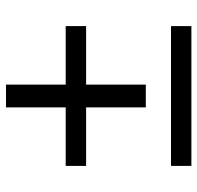

<svg xmlns="http://www.w3.org/2000/svg" viewBox="-29 -629 658 640"><g transform="rotate(-90 300.0 -309.0)"><path d="M262 -152H338V-351H533V-419H338V-618H262V-419H67V-351H262ZM67 0H533V-68H67Z"/></g></svg>

Font: Braiins Sans
Style: Regular
Weight: 400
Designer: Mike Abbink, Paul van der Laan, Pieter van Rosmalen, Jiri Chlebus, Lubos Buracinsky
Foundry: Bold Monday, Sudetype
Version: Version 1.000;hotconv 1.0.109;makeotfexe 2.5.65596